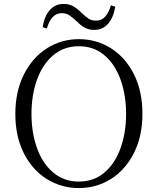

<svg xmlns="http://www.w3.org/2000/svg" viewBox="-20 -941 802 976"><path d="M303 -921Q330 -921 350.5 -910Q371 -899 391 -879Q415 -856 430.5 -846Q446 -836 468 -836Q496 -836 514 -855.5Q532 -875 544 -914L566 -907Q557 -852 529.5 -820.5Q502 -789 459 -789Q432 -789 411.5 -800Q391 -811 373 -830Q347 -854 331.5 -864Q316 -874 293 -874Q241 -874 218 -796L197 -803Q205 -857 232.5 -889Q260 -921 303 -921ZM58 -362Q58 -476 101.5 -562.5Q145 -649 218.5 -695.5Q292 -742 381 -742Q470 -742 543.5 -696Q617 -650 660.5 -564Q704 -478 704 -362Q704 -248 660.5 -162.5Q617 -77 543.5 -31Q470 15 381 15Q292 15 218.5 -30.5Q145 -76 101.5 -161.5Q58 -247 58 -362ZM621 -362Q621 -457 593 -535.5Q565 -614 511 -660Q457 -706 381 -706Q305 -706 250.5 -660Q196 -614 168 -535.5Q140 -457 140 -362Q140 -267 168 -188.5Q196 -110 250.5 -64Q305 -18 381 -18Q457 -18 511 -64Q565 -110 593 -188.5Q621 -267 621 -362Z"/></svg>

Font: GL-CurulMinamoto Light
Style: Regular
Weight: 300
Designer: Eunice (kana); Ryoko NISHIZUKA 西塚涼子 (ideographs); Frank Grießhammer (Latin, Greek & Cyrillic); Wenlong ZHANG
Foundry: Gutenberg Labo; Adobe
Version: Version 1.002